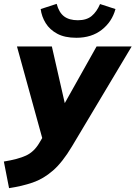

<svg xmlns="http://www.w3.org/2000/svg" viewBox="-57 -749 703 996"><path d="M-10 227 -37 89Q37 77 78 58Q119 39 146 -6L162 -33L31 -508H212L279 -214L444 -508H626L316 11Q267 93 217.5 136Q168 179 112.5 198Q57 217 -10 227ZM339 -553Q279 -553 240 -574Q201 -595 180 -629Q159 -663 154 -702L237 -729Q249 -684 275.5 -664Q302 -644 347 -644Q392 -644 418.5 -666Q445 -688 462 -728L542 -702Q524 -636 471 -594.5Q418 -553 339 -553Z"/></svg>

Font: Mulish Black
Style: Italic
Weight: 900
Italic angle: -9°
Designer: Vernon Adams
Foundry: Vernon Adams
Version: Version 3.603; ttfautohint (v1.8.3)